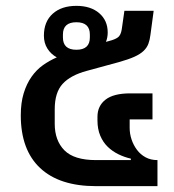

<svg xmlns="http://www.w3.org/2000/svg" viewBox="-20 -636 596 656"><path d="M308 0Q183 0 117 -62Q51 -124 51 -242Q51 -285 61 -317.5Q71 -350 88 -374Q105 -398 127 -413.5Q149 -429 174 -440Q154 -451 142 -470Q130 -489 130 -514Q130 -562 160 -589Q190 -616 241 -616Q290 -616 319 -591Q348 -566 348 -525Q348 -508 342 -493L353 -496Q373 -501 383 -508.5Q393 -516 396 -536L405 -599H505L494 -517Q492 -500 487 -486.5Q482 -473 470.5 -462Q459 -451 439 -442Q419 -433 387 -424L277 -394Q221 -379 194 -349.5Q167 -320 167 -263V-213Q167 -156 200 -122.5Q233 -89 308 -89H427V-94Q405 -99 384.5 -109Q364 -119 348 -134.5Q332 -150 322.5 -172.5Q313 -195 313 -225V-237Q313 -274 340.5 -295.5Q368 -317 425 -317H501V-228H423V-199Q423 -179 429.5 -159.5Q436 -140 448 -124Q460 -108 477.5 -98.5Q495 -89 518 -89V0ZM241 -466Q287 -466 287 -508V-518Q287 -560 241 -560Q195 -560 195 -518V-508Q195 -466 241 -466Z"/></svg>

Font: IBM-Poppins
Style: Poppins-Medium
Weight: 500
Designer: Mike Abbink, Paul van der Laan, Pieter van Rosmalen, Ben Mitchell, Mark Frömberg
Foundry: Bold Monday
Version: Version 1.1